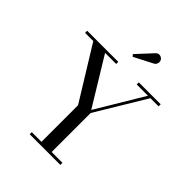

<svg xmlns="http://www.w3.org/2000/svg" viewBox="-266 -1120 1265 1265"><g transform="rotate(45 367.0 -487.5)"><path d="M236 0V-19.5H326V-360.5L98 -730.5H21.5V-750H311.5V-730.5H208L409.5 -400L607.5 -730.5H502.5V-750H706.5V-730.5H630.5L421 -383V-19.5H521.5V0ZM355 -840.5 343 -854 444 -963Q454 -974 465 -975Q476 -976 485.8 -971Q495.5 -966 500 -957.5Q505 -949.5 504.5 -939.5Q504 -929.5 499.5 -921.2Q495 -913 486.5 -908.5Z"/></g></svg>

Font: Bodoni Moda
Style: Regular
Weight: 400
Designer: Owen Earl
Foundry: indestructible type
Version: Version 2.005